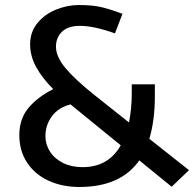

<svg xmlns="http://www.w3.org/2000/svg" viewBox="-20 -732 773 765"><path d="M358 -352 494 -244Q505 -300 505 -361V-396H597V-349Q597 -252 575 -179L733 -54L664 12L535 -93Q461 13 296 13Q228 13 173.5 -12Q119 -37 88 -84Q57 -131 57 -194Q57 -258 93 -301.5Q129 -345 192 -377Q148 -421 124 -465Q100 -509 100 -555Q100 -605 129.5 -640.5Q159 -676 204 -694Q249 -712 294 -712Q350 -712 386.5 -703Q423 -694 468 -677L438 -599Q354 -629 299 -629Q251 -629 227 -605.5Q203 -582 203 -546Q203 -506 241 -460.5Q279 -415 358 -352ZM461 -153 261 -316Q213 -304 187 -269Q161 -234 161 -189Q161 -156 179.5 -127.5Q198 -99 231.5 -82.5Q265 -66 309 -66Q412 -66 461 -153Z"/></svg>

Font: Voces
Style: Regular
Weight: 400
Designer: Ana Paula Megda, Pablo Ugerman
Foundry: Ana Paula Megda, Pablo Ugerman
Version: Version 1.100